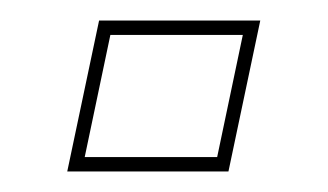

<svg xmlns="http://www.w3.org/2000/svg" viewBox="-20 -167 319 187"><path d="M45.5 0 76.5 -147H233.5L202.5 0ZM62.5 -14H191.5L216.5 -133H87.5Z"/></svg>

Font: Tourney Thin Thin
Style: Italic
Weight: 250
Italic angle: -12°
Version: Version 1.015